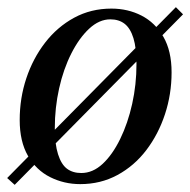

<svg xmlns="http://www.w3.org/2000/svg" viewBox="-28 -500 531 536"><path d="M483 -460 13 16 -8 -3 463 -480ZM196 14Q151 14 112 -5.5Q73 -25 50 -65Q27 -105 27 -165Q27 -226 45.5 -281.5Q64 -337 98 -381Q132 -425 179 -450.5Q226 -476 283 -476Q329 -476 367 -456.5Q405 -437 428 -397.5Q451 -358 451 -298Q451 -237 432.5 -181Q414 -125 380.5 -81Q347 -37 300 -11.5Q253 14 196 14ZM199 -17Q231 -17 258.5 -42.5Q286 -68 307.5 -112Q329 -156 341 -210Q353 -264 353 -321Q353 -366 344.5 -393.5Q336 -421 320 -433.5Q304 -446 280 -446Q249 -446 221 -420Q193 -394 171 -350.5Q149 -307 137 -253Q125 -199 125 -142Q125 -98 134 -69.5Q143 -41 159 -29Q175 -17 199 -17Z"/></svg>

Font: Source Serif 4 48pt SemiBold
Style: Italic
Weight: 600
Italic angle: -12°
Designer: Frank Grießhammer
Foundry: Adobe Systems Incorporated
Version: Version 4.004;hotconv 1.0.116;makeotfexe 2.5.65601